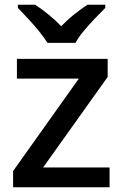

<svg xmlns="http://www.w3.org/2000/svg" viewBox="-20 -786 516 806"><path d="M440 0H35V-68L311 -456H51V-539H432V-463L161 -83H440ZM179 -606Q165 -629 143 -656Q121 -683 97 -708.5Q73 -734 55 -753V-766H128Q154 -749 182.5 -726Q211 -703 237 -676Q263 -703 292 -726Q321 -749 347 -766H422V-753Q403 -734 378.5 -708.5Q354 -683 331.5 -656Q309 -629 297 -606Z"/></svg>

Font: Noto Kufi Arabic Medium
Style: Regular
Weight: 500
Designer: Monotype Design Team, David Williams, Khaled Hosny
Foundry: Google LLC
Version: Version 2.109; ttfautohint (v1.8.4.7-5d5b)